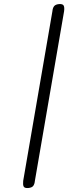

<svg xmlns="http://www.w3.org/2000/svg" viewBox="-20 -948 344 969"><path d="M156 -35Q154.5 -18.5 147.5 -9.5Q140.5 -0.5 121.5 1Q103.5 2 99.2 -7Q95 -16 97 -35L244.5 -891.5Q246 -908 253.2 -917Q260.5 -926 279 -927.5Q297 -928.5 301.5 -919.5Q306 -910.5 303.5 -891.5Z"/></svg>

Font: Edu AU VIC WA NT Pre
Style: Regular
Weight: 400
Designer: Tina and Corey Anderson, Eben Sorkin, Mirko Velimirovic
Foundry: Google for Education
Version: Version 1.001